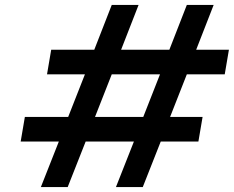

<svg xmlns="http://www.w3.org/2000/svg" viewBox="-20 -760 950 780"><path d="M739 -458 671 -285H803L786 -185H633L560 0H451L524 -185H328L255 0H146L219 -185H64L81 -285H257L325 -458H171L188 -558H363L434 -740H543L472 -558H668L739 -740H848L777 -558H910L893 -458ZM630 -458H434L366 -285H562Z"/></svg>

Font: Fz Poppins Med
Style: Italic
Weight: 500
Italic angle: -10°
Designer: Ninad Kale (Devanagari), Jonny Pinhorn (Latin)
Foundry: Indian Type Foundry
Version: Vit hóa bi Vntype.Com & FontZin.Com